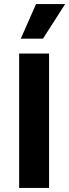

<svg xmlns="http://www.w3.org/2000/svg" viewBox="-20 -923 340 943"><path d="M74 0V-660H221V0ZM191 -733H82L157 -903H300Z"/></svg>

Font: Bricolage Grotesque 12pt Bricolage Grotesque 10pt Regular
Style: Bold
Weight: 700
Designer: Mathieu Triay
Foundry: Atelier Triay
Version: Version 1.001; ttfautohint (v1.8.4.7-5d5b);gftools[0.9.33.de